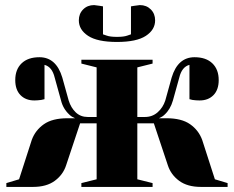

<svg xmlns="http://www.w3.org/2000/svg" viewBox="-20 -735 920 755"><path d="M5 -15 55 -30 105 -185Q119 -223 152.5 -246.5Q186 -270 245 -270H275Q261 -276 253 -284Q228 -307 220 -340L195 -430Q185 -472 155 -480V-345L142 -342Q126 -340 115 -340Q81 -340 60.5 -361Q40 -382 40 -420Q40 -462 65 -486Q90 -510 135 -510Q201 -510 225 -430L250 -340Q259 -311 278 -293Q297 -275 325 -275H360V-470L300 -485V-500H580V-485L520 -470V-275H550Q579 -275 600 -293.5Q621 -312 630 -340L655 -430Q679 -510 745 -510Q790 -510 815 -486Q840 -462 840 -420Q840 -382 819.5 -361Q799 -340 765 -340Q751 -340 737 -342L725 -345V-480Q695 -472 685 -430L660 -340Q650 -305 627 -284Q619 -276 605 -270H635Q694 -270 727.5 -246.5Q761 -223 775 -185L825 -30L875 -15V0H770Q717 0 684.5 -24Q652 -48 640 -85L585 -250H520V-30L580 -15V0H300V-15L360 -30V-250H295L240 -85Q228 -48 195.5 -24Q163 0 110 0H5ZM290 -655Q290 -681 307 -698Q324 -715 350 -715Q352 -715 373 -712L385 -710V-600Q386 -600 399.5 -595Q413 -590 440 -590Q467 -590 480.5 -595Q494 -600 495 -600V-710L507 -712Q528 -715 530 -715Q556 -715 573 -698Q590 -681 590 -655Q590 -618 553.5 -594Q517 -570 440 -570Q363 -570 326.5 -594Q290 -618 290 -655Z"/></svg>

Font: Yeseva One
Style: Regular
Weight: 400
Designer: Jovanny Lemonad
Foundry: Jovanny Lemonad
Version: Version 2.000